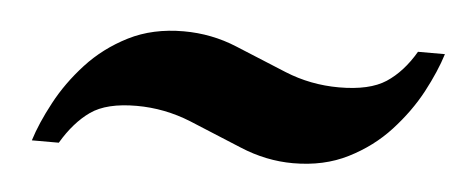

<svg xmlns="http://www.w3.org/2000/svg" viewBox="-27 -411 590 245"><g transform="rotate(5 267.5 -288.0)"><path d="M19.5 -210Q26.5 -232.5 40.8 -259.2Q55 -286 77.2 -310.2Q99.5 -334.5 130.2 -350Q161 -365.5 200.5 -365.5Q236.5 -365.5 269 -352Q301.5 -338.5 334.5 -325Q367.5 -311.5 404 -311.5Q443 -311.5 464 -325.2Q485 -339 500.5 -365.5H535Q528 -343 513.8 -316.2Q499.5 -289.5 477.2 -265.2Q455 -241 424.2 -225.5Q393.5 -210 354 -210Q319.5 -210 286 -224Q252.5 -238 218.8 -251.8Q185 -265.5 149 -265.5Q110.5 -265.5 90.2 -251.2Q70 -237 54 -210Z"/></g></svg>

Font: Libre Caslon Text
Style: Italic
Weight: 400
Italic angle: -22.583°
Designer: Pablo Impallari, Rodrigo Fuenzalida, Katja Schimmel
Foundry: Pablo Impallari, Rodrigo Fuenzalida
Version: Version 2.000